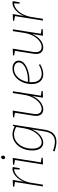

<svg xmlns="http://www.w3.org/2000/svg" viewBox="1153 -1921 1005 3351"><g transform="rotate(-90 1655.5 -245.5)"><path d="M416 -525 396 -405H372L378 -502Q334 -501 284.5 -466.5Q235 -432 194.5 -361.5Q154 -291 138 -191L108 0H77L155 -487L72 -501L75 -521L191 -526L158 -332Q182 -391 219.5 -436Q257 -481 300 -505.5Q343 -530 384 -530Q402 -530 416 -525Z M575 -526 497 -35 579 -22 576 -2 460 2 538 -487 455 -501 458 -521ZM553 -689Q553 -705 563 -716.5Q573 -728 588 -728Q601 -728 608 -719.5Q615 -711 615 -697Q615 -680 605.5 -669Q596 -658 581 -658Q568 -658 560.5 -666.5Q553 -675 553 -689Z M1135 -523H1155L1067 31Q1035 237 855 237Q787 237 689 205L698 177Q791 210 856 210Q1009 210 1037 33L1073 -189Q1044 -123 1004 -79Q964 -35 921.5 -14Q879 7 840 7Q781 7 743 -41.5Q705 -90 705 -185Q705 -278 741.5 -357.5Q778 -437 842.5 -483.5Q907 -530 986 -530Q1056 -530 1123 -491ZM1093 -333 1114 -466Q1047 -503 985 -503Q915 -503 858 -460.5Q801 -418 769 -345.5Q737 -273 737 -188Q737 -104 767.5 -62.5Q798 -21 846 -21Q892 -21 942.5 -55.5Q993 -90 1034.5 -160.5Q1076 -231 1093 -333Z M1661 -35 1744 -22 1741 -2 1626 2 1656 -186Q1613 -89 1549 -41Q1485 7 1422 7Q1371 7 1339.5 -25Q1308 -57 1308 -119Q1308 -142 1312 -163L1363 -488L1282 -501L1285 -521L1401 -526L1343 -165Q1340 -144 1340 -125Q1340 -73 1364.5 -47Q1389 -21 1429 -21Q1476 -21 1527 -55.5Q1578 -90 1619.5 -160.5Q1661 -231 1677 -332L1707 -523H1738Z M1898 -235Q1896 -211 1896 -197Q1896 -109 1935.5 -64.5Q1975 -20 2042 -20Q2115 -20 2199 -69L2210 -48Q2118 7 2038 7Q1959 7 1911.5 -45Q1864 -97 1864 -197Q1864 -281 1898 -357.5Q1932 -434 1993.5 -482Q2055 -530 2134 -530Q2199 -530 2236 -499.5Q2273 -469 2273 -421Q2273 -366 2222 -323Q2171 -280 2092 -257Q2013 -234 1933 -234ZM1901 -262Q1927 -260 1942 -260Q2010 -260 2080 -280Q2150 -300 2196 -336.5Q2242 -373 2242 -419Q2242 -457 2212 -480Q2182 -503 2130 -503Q2070 -503 2022 -470Q1974 -437 1943 -382Q1912 -327 1901 -262Z M2742 -35 2825 -22 2822 -2 2707 2 2737 -186Q2694 -89 2630 -41Q2566 7 2503 7Q2452 7 2420.5 -25Q2389 -57 2389 -119Q2389 -142 2393 -163L2444 -488L2363 -501L2366 -521L2482 -526L2424 -165Q2421 -144 2421 -125Q2421 -73 2445.5 -47Q2470 -21 2510 -21Q2557 -21 2608 -55.5Q2659 -90 2700.5 -160.5Q2742 -231 2758 -332L2788 -523H2819Z M3311 -525 3291 -405H3267L3273 -502Q3229 -501 3179.5 -466.5Q3130 -432 3089.5 -361.5Q3049 -291 3033 -191L3003 0H2972L3050 -487L2967 -501L2970 -521L3086 -526L3053 -332Q3077 -391 3114.5 -436Q3152 -481 3195 -505.5Q3238 -530 3279 -530Q3297 -530 3311 -525Z"/></g></svg>

Font: Bitter Pro ExtraLight
Style: Italic
Weight: 275
Italic angle: -9°
Designer: Sol Matas, and Bitter project Authors
Foundry: Sol Matas
Version: Version 1.010